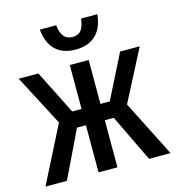

<svg xmlns="http://www.w3.org/2000/svg" viewBox="-110 -838 857 933"><g transform="rotate(-15 318.5 -372.0)"><path d="M4 0 148 -284 14 -540H113L224 -319H271V-540H366V-319H413L524 -540H623L490 -283L633 0H525L411 -237H366V0H271V-237H226L112 0ZM319 -605Q254 -605 217.5 -641Q181 -677 175 -744H257Q264 -668 320 -668Q349 -668 363.5 -686.5Q378 -705 382 -744H464Q458 -677 421 -641Q384 -605 319 -605Z"/></g></svg>

Font: Noto Sans Condensed Medium
Style: Regular
Weight: 500
Width: 3
Designer: Monotype Design Team
Foundry: Monotype Imaging Inc.
Version: Version 2.013; ttfautohint (v1.8.4.7-5d5b)